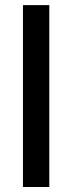

<svg xmlns="http://www.w3.org/2000/svg" viewBox="-20 -748 289 768"><path d="M177.2 -727.5V0H71.8V-727.5Z"/></svg>

Font: Inter V
Style: Weight 500 Optical size 14.0
Weight: 500
Designer: Rasmus Andersson
Foundry: rsms
Version: Version 4.000;git-4fc901f